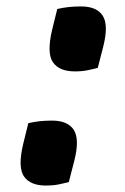

<svg xmlns="http://www.w3.org/2000/svg" viewBox="-20 -567 390 597"><path d="M284 -356Q269 -352 252 -348.5Q235 -345 213 -345Q164 -345 144.5 -373.5Q125 -402 142 -474L158 -539Q175 -543 192.5 -545Q210 -547 232 -547Q281 -547 299.5 -518Q318 -489 301 -422ZM194 -1Q179 3 162 6.5Q145 10 123 10Q74 10 54.5 -18.5Q35 -47 52 -119L68 -184Q85 -188 102.5 -190Q120 -192 142 -192Q191 -192 209.5 -163Q228 -134 211 -67Z"/></svg>

Font: Recursive Sn Csl St
Style: Bold Italic
Weight: 700
Italic angle: -15°
Version: Version 1.079;hotconv 1.0.112;makeotfexe 2.5.65598; ttfautoh